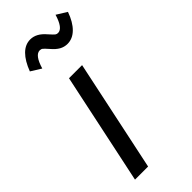

<svg xmlns="http://www.w3.org/2000/svg" viewBox="-235 -759 798 798"><g transform="rotate(-45 164.5 -360.0)"><path d="M33 0 137 -492H214L110 0ZM204 -683Q221 -664 226 -660.5Q231 -657 238 -657Q252 -657 263.5 -672.5Q275 -688 284 -718L329 -690Q313 -645 288.5 -621Q264 -597 234 -597Q215 -597 199 -606Q183 -615 167 -634Q152 -651 146.5 -655.5Q141 -660 133 -660Q105 -660 87 -599L42 -627Q59 -672 83 -696Q107 -720 137 -720Q155 -720 171.5 -711Q188 -702 204 -683Z"/></g></svg>

Font: Wix Madefor Text
Style: Italic
Weight: 400
Italic angle: -12°
Designer: Dalton Maag Ltd
Foundry: Dalton Maag Ltd
Version: Version 3.100